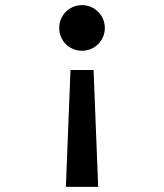

<svg xmlns="http://www.w3.org/2000/svg" viewBox="-20 -560 640 749"><path d="M345 -287H255L237 169H363ZM389 -451C389 -500 349 -540 300 -540C250 -540 211 -500 211 -451C211 -401 250 -362 300 -362C349 -362 389 -401 389 -451Z"/></svg>

Font: CommitMono
Style: 600Regular
Weight: 600
Monospace: yes
Designer: Eigil Nikolajsen
Foundry: Eigil Nikolajsen
Version: Version 1.143